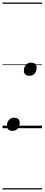

<svg xmlns="http://www.w3.org/2000/svg" viewBox="-20 -1015 353 1520"><path d="M79 21Q58 21 46.5 10.5Q35 0 35 -17Q35 -47 50.5 -65Q66 -83 92 -83Q113 -83 124.5 -73Q136 -63 136 -45Q136 -16 121 2.5Q106 21 79 21ZM213 -415Q192 -415 180.5 -425.5Q169 -436 169 -453Q169 -483 184.5 -501Q200 -519 226 -519Q247 -519 258.5 -509Q270 -499 270 -481Q270 -452 255 -433.5Q240 -415 213 -415ZM0 475H313V485H0ZM0 -20H313V0H0ZM0 -505H313V-500H0ZM0 -995H313V-985H0Z"/></svg>

Font: Playwrite SK Guides
Style: Regular
Weight: 400
Designer: Veronika Burian, José Scaglione
Foundry: TypeTogether
Version: Version 1.003